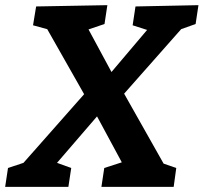

<svg xmlns="http://www.w3.org/2000/svg" viewBox="-40 -724 789 744"><path d="M236 -73 225 0H-20L-9 -73L51 -93L286 -359L143 -611L88 -626L100 -699L376 -704L365 -631L303 -610L392 -445L530 -608L474 -626L485 -699L729 -704L718 -631L662 -611L441 -361L594 -90L643 -73L633 0H353L364 -73L432 -95L336 -273L181 -93Z"/></svg>

Font: Bitter
Style: Bold Italic
Weight: 700
Italic angle: -9°
Designer: Sol Matas, and Bitter project Authors
Foundry: Sol Matas
Version: Version 2.001